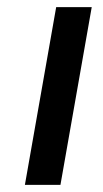

<svg xmlns="http://www.w3.org/2000/svg" viewBox="-20 -520 290 540"><path d="M50 0 138 -500H238L150 0Z"/></svg>

Font: Scada
Style: Italic
Weight: 400
Italic angle: -10°
Designer: Jovanny Lemonad
Foundry: Jovanny Lemonad
Version: Version 4.100;PS 004.100;hotconv 1.0.88;makeotf.lib2.5.64775